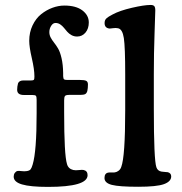

<svg xmlns="http://www.w3.org/2000/svg" viewBox="-20 -732 719 760"><path d="M475.6 -295.4V-437.5Q475.6 -545.9 470.2 -581.3Q464.8 -616.7 447.3 -620.1Q438.5 -622.1 427 -620.4Q415.5 -618.7 412.6 -619.1Q394 -621.6 394 -640.6Q394 -652.3 400.9 -658.9Q407.7 -665.5 425.8 -674.8Q453.6 -689.9 502.2 -701.2Q550.8 -712.4 576.2 -712.4Q586.4 -712.4 590.6 -707.8Q594.7 -703.1 594.7 -690.9Q594.7 -680.2 591.8 -600.8Q588.9 -521.5 588.9 -438.5V-301.8Q588.9 -98.1 599.1 -69.8Q604 -55.2 619.6 -52.7Q625.5 -51.8 633.1 -51.3Q640.6 -50.8 644.5 -50.3Q657.7 -46.4 657.7 -33.7Q657.7 -13.7 629.2 -3.2Q600.6 7.3 526.9 7.3Q451.7 7.3 422.6 -0.2Q393.6 -7.8 393.6 -27.3Q393.6 -46.4 408.7 -48.8Q413.1 -49.8 422.1 -49.3Q431.2 -48.8 435.1 -49.8Q442.4 -50.8 449.7 -56.4Q457 -62 460 -71.3Q475.6 -112.3 475.6 -295.4ZM107.9 -356H74.7Q47.9 -356 47.9 -376.5Q47.9 -389.2 51.3 -401.9Q55.7 -413.6 73.2 -413.6H103.5Q111.8 -413.6 114 -416Q116.2 -418.5 116.2 -428.2V-430.2Q116.2 -457 106 -501.5Q95.7 -545.9 95.7 -570.3Q95.7 -604 108.9 -631.6Q122.1 -659.2 142.8 -675.8Q163.6 -692.4 187.5 -701.2Q211.4 -710 234.9 -710Q280.8 -710 306.2 -690.7Q331.5 -671.4 331.5 -643.1Q331.5 -618.7 318.4 -603Q305.2 -587.4 285.2 -587.4Q272.9 -587.4 262.9 -593Q252.9 -598.6 246.1 -606.4Q239.3 -614.3 232.9 -622.1Q226.6 -629.9 218.3 -635.5Q210 -641.1 199.7 -641.1Q189.5 -641.1 182.4 -629.6Q175.3 -618.2 175.3 -605Q175.3 -593.3 180.7 -583.3Q186 -573.2 193.8 -563.5Q201.7 -553.7 209.7 -540.3Q217.8 -526.9 223.6 -501.7Q229.5 -476.6 230 -442.4V-430.7Q230.5 -419.9 233.9 -417.7Q237.3 -415.5 247.6 -415.5H296.9Q314 -415.5 321 -412.1Q328.1 -408.7 328.1 -397.5Q328.1 -382.8 325.7 -372.1Q323.2 -362.8 317.4 -359.6Q311.5 -356.4 298.3 -356.4H254.4Q241.2 -356.4 237.5 -352.3Q233.9 -348.1 233.9 -334.5V-288.1Q233.9 -119.1 245.1 -83Q250 -64 270 -59.1Q279.3 -57.1 292.5 -58.8Q305.7 -60.5 311 -59.1Q326.7 -55.7 326.7 -38.6Q326.7 7.8 169.9 7.8Q100.1 7.8 67.1 -2Q34.2 -11.7 34.2 -32.7Q34.2 -41.5 38.6 -47.6Q43 -53.7 49.3 -55.2Q53.7 -56.2 65.2 -54.7Q76.7 -53.2 85.4 -54.7Q96.7 -56.2 101.1 -61.8Q105.5 -67.4 109.4 -81.1Q125 -133.3 125 -283.7V-336.4Q125 -349.1 122.3 -352.5Q119.6 -356 107.9 -356Z"/></svg>

Font: Cooper* SemiBold
Style: Regular
Weight: 600
Designer: Owen Earl
Foundry: indestructible type*
Version: Version 0.001